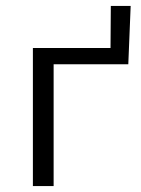

<svg xmlns="http://www.w3.org/2000/svg" viewBox="-20 -628 477 648"><path d="M354 -608H421L413 -411H161V0H91V-466H353Z"/></svg>

Font: EauTestSC
Style: Regular
Weight: 400
Designer: Christian Thalmann (Catharsis Fonts)
Version: Version 0.001;PS 000.001;hotconv 1.0.88;makeotf.lib2.5.64775